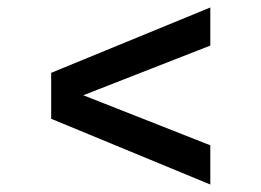

<svg xmlns="http://www.w3.org/2000/svg" viewBox="-20 -616 700 514"><path d="M543 -122V-227L203 -361L543 -494V-596L117 -421V-298Z"/></svg>

Font: LaHaus Display SemiBold
Style: Regular
Weight: 600
Designer: We are Make, BastardaType, Dalton Maag Ltd
Foundry: BastardaType, Dalton Maag Ltd
Version: Version 3.100;Glyphs 3.3 (3331)